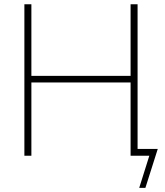

<svg xmlns="http://www.w3.org/2000/svg" viewBox="-20 -739 781 911"><path d="M128.9 -378.9H599.6V-718.8H632.8V0H599.6V-347.7H128.9V0H95.7V-718.8H128.9ZM688.5 0H599.6V-32.2H728.5L669.9 152.3H640.6Z"/></svg>

Font: Min Sans VF VF
Style: Regular
Weight: 400
Designer: Jinseong-Kim, NotoSansCJK, Nunito
Foundry: Jinseong-Kim
Version: Version 1.420;Glyphs 3.1.2 (3151)